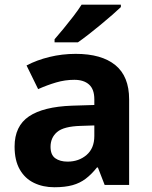

<svg xmlns="http://www.w3.org/2000/svg" viewBox="-20 -786 644 816"><path d="M301.8 -557.1Q411.6 -557.1 470.2 -509.3Q528.8 -461.4 528.8 -363.8V0H424.8L396 -74.2H392.1Q368.7 -44.9 344.2 -26.4Q319.8 -7.8 288.1 1Q256.3 9.8 210.9 9.8Q162.6 9.8 124.3 -8.8Q85.9 -27.3 64 -65.7Q42 -104 42 -163.1Q42 -250 103 -291.3Q164.1 -332.5 286.1 -336.9L380.9 -339.8V-363.8Q380.9 -406.7 358.4 -426.8Q335.9 -446.8 295.9 -446.8Q256.3 -446.8 218.3 -435.5Q180.2 -424.3 142.1 -407.2L92.8 -507.8Q136.2 -530.8 190.2 -543.9Q244.1 -557.1 301.8 -557.1ZM380.9 -252.9 323.2 -251Q251 -249 222.9 -225.1Q194.8 -201.2 194.8 -162.1Q194.8 -127.9 214.8 -113.5Q234.9 -99.1 267.1 -99.1Q314.9 -99.1 347.9 -127.4Q380.9 -155.8 380.9 -208ZM493.7 -766.1V-755.9Q479.5 -742.2 456.5 -722.2Q433.6 -702.1 407.2 -680.4Q380.9 -658.7 355.5 -638.9Q330.1 -619.1 311 -606H211.9V-619.1Q228 -637.7 249.3 -663.3Q270.5 -689 291.5 -716.3Q312.5 -743.7 326.7 -766.1Z"/></svg>

Font: Wonky
Style: Regular
Weight: 400
Designer: Monotype Design Team
Foundry: Monotype Imaging Inc.
Version: Version 3.000